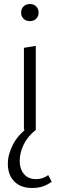

<svg xmlns="http://www.w3.org/2000/svg" viewBox="-20 -646 297 955"><path d="M99 0V-408L158 -418V0ZM129 -541Q109 -541 97 -553Q85 -565 85 -583Q85 -602 97 -614Q109 -626 129 -626Q148 -626 160 -614Q172 -602 172 -583Q172 -565 160 -553Q148 -541 129 -541ZM139 289Q83 289 51 256.5Q19 224 19 168Q19 122 45.5 71Q72 20 133 -22L158 0Q116 34 97 74.5Q78 115 78 155Q78 194 99 219.5Q120 245 159 245Q177 245 191.5 240Q206 235 220 225L237 258Q217 273 193.5 281Q170 289 139 289Z"/></svg>

Font: Ysabeau Office Light
Style: Regular
Weight: 300
Designer: Christian Thalmann (Catharsis Fonts)
Version: Version 2.001;gftools[0.9.30]; featfreeze: tnum,lnum,ss02